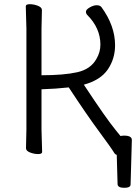

<svg xmlns="http://www.w3.org/2000/svg" viewBox="-20 -725 653 916"><path d="M555 -76Q563 -78 572 -78Q609 -78 609 -57V-56L603 155Q603 171 573 171Q543 171 541 155L537 14Q530 12 526 6Q511 -19 452.5 -98Q394 -177 308 -308Q245 -301 178 -299V-106L181 0Q181 10 162 10Q143 10 123.5 2.5Q104 -5 104 -18L106 -107V-589L103 -695Q103 -705 122 -705Q141 -705 160.5 -697.5Q180 -690 180 -677L178 -588V-366Q285 -366 349 -380.5Q413 -395 440 -444Q459 -476 459 -512Q459 -591 396 -654Q390 -660 390 -669.5Q390 -679 408 -689.5Q426 -700 441.5 -700Q457 -700 464 -691Q529 -602 529 -509Q529 -445 494.5 -394Q460 -343 380 -321Q486 -160 533 -103Q545 -88 555 -76Z"/></svg>

Font: ToneOZ-Pinyin-WenKai-Regular
Style: Regular
Weight: 400
Designer: Fontworks Inc.
Foundry: ToneOZ
Version: Version 0.240331